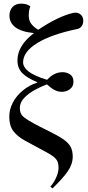

<svg xmlns="http://www.w3.org/2000/svg" viewBox="-20 -805 486 1056"><path d="M269 231 257 222Q278 197 290 169Q302 141 302 117Q302 98 296.5 84Q291 70 274 56.5Q257 43 222 25Q160 -8 117.5 -31.5Q75 -55 53 -84.5Q31 -114 31 -163Q31 -203 50.5 -240.5Q70 -278 105 -307Q140 -336 185 -351V-353Q129 -376 102.5 -403Q76 -430 76 -473Q76 -554 167 -623Q97 -630 64.5 -655Q32 -680 32 -719Q32 -748 49 -766.5Q66 -785 97 -785Q128 -785 147 -770Q141 -755 139.5 -743Q138 -731 138 -721Q138 -694 150.5 -676Q163 -658 190 -641Q246 -679 294.5 -702Q343 -725 382 -734Q406 -739 422 -726.5Q438 -714 438 -690Q438 -673 429 -661Q420 -649 407 -646Q262 -616 184.5 -568Q107 -520 107 -462Q107 -436 137 -412Q167 -388 239 -366Q277 -408 324 -408Q348 -408 366 -395.5Q384 -383 384 -355Q384 -329 364.5 -314.5Q345 -300 320 -300Q299 -300 280 -310Q261 -320 238 -341Q208 -330 173.5 -311.5Q139 -293 114 -267.5Q89 -242 89 -210Q89 -194 94.5 -181.5Q100 -169 116.5 -156.5Q133 -144 165 -126.5Q197 -109 250 -83Q299 -59 327.5 -39.5Q356 -20 368 2Q380 24 380 56Q380 98 352.5 137.5Q325 177 269 231Z"/></svg>

Font: Literata 72pt Medium
Style: Italic
Weight: 500
Italic angle: -2°
Designer: Latin by Veronika Burian and Jose Scaglione. Greek by Irene Vlachou. Cyrillic by Vera Evstafieva
Foundry: TypeTogether
Version: Version 3.002